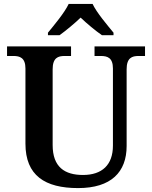

<svg xmlns="http://www.w3.org/2000/svg" viewBox="-20 -951 777 981"><path d="M225 -784V-771H284C315 -793 362 -832 392 -861C422 -832 469 -793 501 -771H560V-784C529 -822 474 -886 453 -931H331C310 -886 256 -822 225 -784ZM379 10C548 10 627 -72 627 -205V-597C627 -656 655 -665 688 -665H721V-714H463V-665H495C529 -665 557 -656 557 -601V-207C557 -109 502 -57 404 -57C311 -57 249 -97 249 -210V-597C249 -656 277 -665 310 -665H343V-714H16V-665H49C81 -665 110 -656 110 -601V-217C110 -54 210 10 379 10Z"/></svg>

Font: Noto Serif Oriya SemiBold
Style: Regular
Weight: 600
Designer: David Williams
Foundry: Google LLC, David Williams
Version: Version 1.051